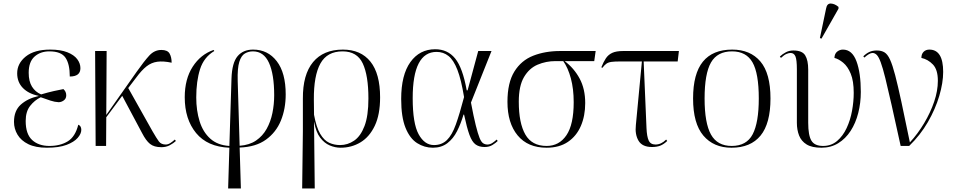

<svg xmlns="http://www.w3.org/2000/svg" viewBox="-20 -824 5400 1084"><path d="M245 10Q181 10 140 -10Q99 -30 79 -63.5Q59 -97 59 -136Q59 -199 97.5 -233.5Q136 -268 198 -282V-283Q142 -294 109.5 -327Q77 -360 77 -410Q77 -466 125.5 -505Q174 -544 264 -544Q322 -544 360 -529Q398 -514 416 -490Q434 -466 434 -439Q434 -392 374 -392Q374 -463 349.5 -498.5Q325 -534 259 -534Q208 -534 175 -504.5Q142 -475 142 -413Q142 -365 160.5 -335Q179 -305 212 -291Q253 -303 284.5 -310Q316 -317 338 -321Q354 -307 354 -286Q354 -267 340 -257Q326 -247 311 -247Q289 -248 265 -256Q241 -264 210 -275Q175 -258 150 -226Q125 -194 125 -141Q125 -67 161.5 -33.5Q198 0 259 0Q320 0 362.5 -26Q405 -52 422 -120Q439 -113 439 -91Q439 -69 418.5 -45.5Q398 -22 355.5 -6Q313 10 245 10Z M520 0 517 -536H582L580 -175L751 -418Q794 -479 823 -510.5Q852 -542 891 -542Q926 -542 937.5 -521.5Q949 -501 949 -470Q902 -480 868.5 -475.5Q835 -471 807.5 -449.5Q780 -428 749 -386L704 -327L841 -83Q864 -43 877 -25.5Q890 -8 916 -8Q929 -8 942 -16.5Q955 -25 967 -36L973 -28Q959 -15 938.5 -4Q918 7 891 7Q850 7 827 -11.5Q804 -30 782 -73L670 -283L580 -162L579 0Z M1268 240 1275 10Q1151 5 1087 -73Q1023 -151 1023 -275Q1023 -378 1068 -447.5Q1113 -517 1186 -542L1190 -536Q1131 -501 1109.5 -433.5Q1088 -366 1088 -274Q1088 -200 1107 -139Q1126 -78 1167.5 -41Q1209 -4 1275 0L1287 -381Q1290 -470 1321.5 -507Q1353 -544 1409 -544Q1492 -544 1542.5 -478.5Q1593 -413 1593 -291Q1593 -210 1566 -143.5Q1539 -77 1481.5 -35.5Q1424 6 1333 9L1340 240ZM1322 -367 1333 -1Q1388 -5 1425.5 -30.5Q1463 -56 1485.5 -96.5Q1508 -137 1518 -186Q1528 -235 1528 -286Q1528 -405 1498.5 -469.5Q1469 -534 1408 -534Q1383 -534 1362.5 -522Q1342 -510 1331 -474.5Q1320 -439 1322 -367Z M1686 240 1690 -83V-267Q1689 -403 1747.5 -473.5Q1806 -544 1916 -544Q2017 -544 2071.5 -476Q2126 -408 2126 -274Q2126 -177 2096 -114Q2066 -51 2015.5 -20.5Q1965 10 1903 10Q1872 10 1841.5 -3Q1811 -16 1787.5 -47Q1764 -78 1754 -134H1753L1757 240ZM1900 -5Q1943 -5 1979.5 -30Q2016 -55 2038 -112.5Q2060 -170 2060 -268Q2060 -398 2028 -466Q1996 -534 1914 -534Q1827 -534 1789 -465.5Q1751 -397 1752 -262L1753 -176Q1766 -105 1788 -68Q1810 -31 1838.5 -18Q1867 -5 1900 -5Z M2424 10Q2376 10 2335 -16Q2294 -42 2269.5 -102.5Q2245 -163 2245 -265Q2245 -401 2297 -473.5Q2349 -546 2437 -546Q2507 -546 2549.5 -494Q2592 -442 2615 -314H2620L2680 -536H2755L2639 -245Q2654 -165 2666 -117Q2678 -69 2687.5 -45.5Q2697 -22 2708 -15Q2719 -8 2732 -8Q2747 -8 2761.5 -18Q2776 -28 2784 -36L2790 -28Q2779 -17 2760.5 -5.5Q2742 6 2716 6Q2685 6 2665 -8.5Q2645 -23 2630.5 -62.5Q2616 -102 2600 -177H2597Q2582 -126 2560.5 -83.5Q2539 -41 2505.5 -15.5Q2472 10 2424 10ZM2430 -5Q2474 -5 2503 -33Q2532 -61 2553.5 -121Q2575 -181 2600 -276Q2584 -374 2562.5 -429.5Q2541 -485 2512 -508Q2483 -531 2445 -531Q2310 -531 2310 -270Q2310 -127 2343.5 -66Q2377 -5 2430 -5Z M3066 10Q2960 10 2902.5 -59.5Q2845 -129 2845 -249Q2845 -357 2884 -420Q2923 -483 2990.5 -509.5Q3058 -536 3143 -536H3343L3335 -479H3168Q3221 -439 3252.5 -380.5Q3284 -322 3284 -242Q3284 -170 3259.5 -113Q3235 -56 3186.5 -23Q3138 10 3066 10ZM3066 0Q3137 0 3178 -60.5Q3219 -121 3219 -247Q3219 -322 3203 -381.5Q3187 -441 3160 -479H3116Q3063 -479 3015.5 -459Q2968 -439 2938.5 -389Q2909 -339 2909 -250Q2909 -129 2946 -64.5Q2983 0 3066 0Z M3661 6Q3606 6 3585 -29.5Q3564 -65 3570 -118L3604 -477H3480Q3449 -477 3431.5 -474.5Q3414 -472 3403 -464Q3392 -456 3381 -441L3375 -444Q3387 -474 3400.5 -494.5Q3414 -515 3436.5 -525.5Q3459 -536 3499 -536H3813L3806 -477H3614L3630 -101Q3632 -53 3642.5 -30.5Q3653 -8 3681 -8Q3713 -8 3741 -36L3747 -28Q3727 -9 3707.5 -1.5Q3688 6 3661 6Z M4110 10Q4009 10 3951 -58.5Q3893 -127 3893 -268Q3893 -408 3948.5 -476Q4004 -544 4114 -544Q4216 -544 4273 -477Q4330 -410 4330 -268Q4330 -127 4274 -58.5Q4218 10 4110 10ZM4111 0Q4195 0 4229.5 -66Q4264 -132 4264 -268Q4264 -410 4228.5 -472Q4193 -534 4113 -534Q4030 -534 3994 -471Q3958 -408 3958 -268Q3958 -129 3994 -64.5Q4030 0 4111 0Z M4618 10Q4564 10 4534 -8.5Q4504 -27 4491.5 -59Q4479 -91 4479 -131V-433Q4479 -486 4471 -505.5Q4463 -525 4443 -525Q4434 -525 4420.5 -519.5Q4407 -514 4389 -497L4383 -505Q4398 -519 4417 -529Q4436 -539 4459 -539Q4509 -539 4526 -511.5Q4543 -484 4543 -431V-131Q4543 -60 4561 -30Q4579 0 4627 0Q4673 0 4706 -28Q4739 -56 4760 -101Q4781 -146 4790.5 -198.5Q4800 -251 4800 -300Q4800 -367 4783 -408Q4766 -449 4740.5 -470Q4715 -491 4691 -497Q4692 -521 4706.5 -532.5Q4721 -544 4739 -544Q4791 -544 4815.5 -478Q4840 -412 4840 -305Q4840 -243 4825.5 -186Q4811 -129 4782.5 -85Q4754 -41 4712.5 -15.5Q4671 10 4618 10ZM4618 -606 4609 -609 4644 -776Q4649 -805 4671 -804Q4693 -803 4714 -785V-775Z M5065 0Q5035 -137 5014 -230.5Q4993 -324 4978.5 -382.5Q4964 -441 4952.5 -472Q4941 -503 4930 -514Q4919 -525 4906 -525Q4889 -525 4860 -499L4854 -506Q4870 -522 4888 -530.5Q4906 -539 4930 -539Q4956 -539 4973.5 -528.5Q4991 -518 5005 -487.5Q5019 -457 5034 -399.5Q5049 -342 5069 -249.5Q5089 -157 5117 -20Q5162 -69 5197.5 -128.5Q5233 -188 5254 -249.5Q5275 -311 5275 -368Q5275 -431 5247 -460Q5219 -489 5182 -497Q5182 -519 5194.5 -531.5Q5207 -544 5227 -544Q5305 -544 5305 -418Q5305 -357 5283 -282.5Q5261 -208 5218.5 -134.5Q5176 -61 5113 0Z"/></svg>

Font: Noto Serif Display Light
Style: Regular
Weight: 300
Designer: Monotype Design Team
Foundry: Monotype Imaging Inc.
Version: Version 2.009